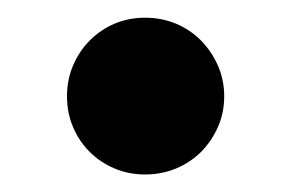

<svg xmlns="http://www.w3.org/2000/svg" viewBox="-20 -436 329 217"><path d="M233.4 -327.1Q233.4 -308.6 226.3 -292.5Q219.2 -276.4 207.3 -264.4Q195.3 -252.4 179 -245.6Q162.6 -238.8 144 -238.8Q125.5 -238.8 109.4 -245.6Q93.3 -252.4 81.3 -264.4Q69.3 -276.4 62.5 -292.5Q55.7 -308.6 55.7 -327.1Q55.7 -345.7 62.5 -361.8Q69.3 -377.9 81.3 -390.1Q93.3 -402.3 109.4 -409.2Q125.5 -416 144 -416Q162.6 -416 179 -409.2Q195.3 -402.3 207.3 -390.1Q219.2 -377.9 226.3 -361.8Q233.4 -345.7 233.4 -327.1Z"/></svg>

Font: Tai Heritage Pro
Style: Regular
Weight: 400
Designer: Faah Baccam, Walt Agee, Victor Gaultney, Annie Olsen
Foundry: SIL International
Version: Version 2.600